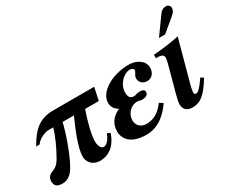

<svg xmlns="http://www.w3.org/2000/svg" viewBox="-120 -987 1531 1309"><g transform="rotate(-30 646.0 -332.5)"><path d="M570 -449H247C134 -449 78 -389 24 -294H51C72 -325 119 -349 155 -349H190C174 -292 141 -219 104 -154C85 -121 67 -103 36 -92C3 -80 -6 -59 -6 -36C-6 -2 11 15 55 15C99 15 130 -13 154 -55C201 -139 247 -277 264 -349H353C315 -263 264 -147 264 -74C264 -32 297 9 353 9C441 9 488 -54 510 -120L487 -132C464 -74 438 -61 422 -61C398 -61 388 -97 388 -122C388 -185 424 -302 441 -349H549Z M641 -234C591 -212 553 -171 553 -107C553 -47 595 13 718 13C821 13 888 -62 925 -116L897 -134C849 -67 798 -51 754 -51C705 -51 681 -84 681 -120C681 -165 717 -215 773 -215C788 -215 796 -209 806 -209C841 -209 859 -220 859 -243C859 -261 841 -266 824 -266C798 -266 787 -257 776 -257C743 -257 733 -276 733 -309C733 -375 793 -429 837 -429C849 -429 867 -422 867 -412C867 -390 846 -383 846 -354C846 -324 870 -301 904 -301C941 -301 966 -332 966 -372C966 -428 908 -462 848 -462C717 -462 597 -391 597 -306C597 -278 609 -253 641 -235Z M1228 -142 1214 -122C1187 -84 1165 -61 1150 -61C1142 -61 1135 -65 1135 -77C1135 -86 1139 -111 1144 -128L1235 -462C1181 -450 1110 -440 1032 -434V-407H1046C1076 -407 1092 -397 1092 -378C1092 -370 1090 -357 1084 -333L1029 -130C1019 -94 1014 -68 1014 -54C1014 -11 1041 9 1082 9C1142 9 1184 -20 1250 -128ZM1119 -516H1167L1248 -583C1283 -612 1298 -624 1298 -651C1298 -667 1284 -680 1271 -680C1251 -680 1234 -676 1217 -652Z"/></g></svg>

Font: XITS
Style: Bold Italic
Weight: 700
Italic angle: -16.33°
Designer: MicroPress Inc., with final additions and corrections provided by Coen Hoffman, Elsevier (retired)
Version: Version 1.302